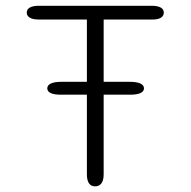

<svg xmlns="http://www.w3.org/2000/svg" viewBox="-20 -639 659 664"><path d="M143.5 -333.5C143.5 -319 160 -311.5 190.5 -311.5H280.5V-36C280.5 -8.5 290.5 5.5 309 5.5C327.5 5.5 338.5 -8.5 338.5 -36V-311.5H430.5C461.5 -311.5 478 -319.5 478 -333.5C478 -347.5 461.5 -356 430.5 -356H338.5V-571.5H508.5C533 -571.5 546.5 -580.5 546.5 -595.5C546.5 -610.5 532 -619 505 -619H114C87 -619 72.5 -610.5 72.5 -595.5C72.5 -580.5 87 -571.5 114 -571.5H280.5V-356H190.5C160 -356 143.5 -347.5 143.5 -333.5Z"/></svg>

Font: RTM Light Light
Style: Regular
Weight: 300
Designer: after Tyler Finck
Foundry: An Endless Supply
Version: Version 1.000;Glyphs 3.2.1 (3258)